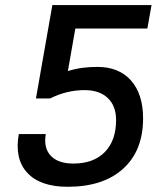

<svg xmlns="http://www.w3.org/2000/svg" viewBox="-20 -713 626 743"><path d="M242.2 9.8Q135.7 9.8 85.7 -44.2Q35.6 -98.1 52.7 -194.3H157.2Q147.9 -140.6 176.3 -110.4Q204.6 -80.1 264.2 -80.1Q341.8 -80.1 385.5 -124.5Q429.2 -168.9 429.2 -248.5Q429.2 -303.2 397 -333.7Q364.7 -364.3 307.1 -364.3Q238.3 -364.3 173.8 -332H119.1L182.6 -693.4H566.4L550.3 -602.5H271.5L242.7 -438Q272.5 -447.3 300.8 -450.7Q329.1 -454.1 356.9 -454.1Q440.4 -454.1 487.1 -401.4Q533.7 -348.6 533.7 -254.9Q533.7 -129.9 456.5 -60.1Q379.4 9.8 242.2 9.8Z"/></svg>

Font: Cascadia Mono
Style: Italic
Weight: 400
Italic angle: -10°
Monospace: yes
Designer: Aaron Bell
Foundry: Saja Typeworks
Version: Version 2404.023; ttfautohint (v1.8.4)